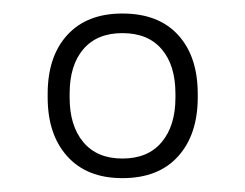

<svg xmlns="http://www.w3.org/2000/svg" viewBox="-20 -669 363 284"><path d="M161 -405.5Q108.5 -405.5 79.5 -437.8Q50.5 -470 50.5 -525V-530Q50.5 -585.5 79.5 -617.2Q108.5 -649 161 -649Q214.5 -649 243.5 -617.2Q272.5 -585.5 272.5 -530V-525Q272.5 -470 243.5 -437.8Q214.5 -405.5 161 -405.5ZM161 -434.5Q199 -434.5 219.2 -458.8Q239.5 -483 239.5 -524.5V-530.5Q239.5 -572.5 219.2 -596.2Q199 -620 161 -620Q123.5 -620 103.2 -596.2Q83 -572.5 83 -530.5V-524.5Q83 -483 103.2 -458.8Q123.5 -434.5 161 -434.5Z"/></svg>

Font: Anek Odia ExtraLight
Style: Regular
Weight: 250
Designer: Yesha Goshar & Mahesh Sahu (Odia), Yesha Goshar (Latin)
Foundry: Ek Type
Version: Version 1.003